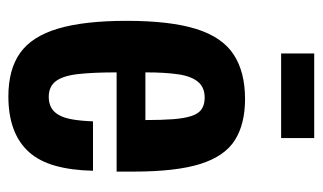

<svg xmlns="http://www.w3.org/2000/svg" viewBox="-172 -568 752 447"><g transform="rotate(90 203.5 -344.0)"><path d="M204 12Q141 12 102.5 -15.5Q64 -43 46 -104Q28 -165 28 -263Q28 -365 47 -425.5Q66 -486 106.5 -512.5Q147 -539 210 -539Q268 -539 305.5 -515.5Q343 -492 361 -435.5Q379 -379 379 -279V-240H148Q148 -185 152 -150Q156 -115 168.5 -98.5Q181 -82 205 -82Q219 -82 229.5 -87.5Q240 -93 247 -105Q254 -117 257.5 -137Q261 -157 262 -185H377Q376 -135 365.5 -97.5Q355 -60 333.5 -36Q312 -12 279.5 0Q247 12 204 12ZM148 -307H259Q259 -345 257 -371.5Q255 -398 249.5 -414.5Q244 -431 233.5 -438Q223 -445 207 -445Q183 -445 170 -429.5Q157 -414 152.5 -383.5Q148 -353 148 -307ZM104 -623V-700H301V-623Z"/></g></svg>

Font: Archivo ExtraCondensed
Style: Bold
Weight: 700
Width: 2
Designer: Hector Gatti
Foundry: Omnibus-Type
Version: Version 2.001